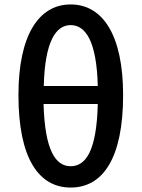

<svg xmlns="http://www.w3.org/2000/svg" viewBox="-20 -830 637 864"><path d="M298 14C443 14 534 -118 534 -402C534 -671 443 -810 298 -810C154 -810 63 -671 63 -402C63 -118 154 14 298 14ZM298 -82C232 -82 182 -149 176 -362H420C415 -149 365 -82 298 -82ZM177 -443C182 -645 232 -717 298 -717C365 -717 415 -645 420 -443Z"/></svg>

Font: ChiuKong Gothic CL Medium
Style: Regular
Weight: 500
Designer: Ryoko NISHIZUKA 西塚涼子 (kana, bopomofo & ideographs); Paul D. Hunt (Latin, Greek & Cyrillic); Sandoll Communications 산돌커뮤니
Foundry: Adobe
Version: Version 1.300